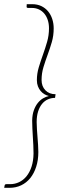

<svg xmlns="http://www.w3.org/2000/svg" viewBox="-33 -774 328 919"><path d="M142.5 -190Q142.5 -173.5 143.8 -155.2Q145 -137 146.5 -118.2Q148 -99.5 149.2 -81.2Q150.5 -63 150.5 -46.5Q150.5 -7.5 140.2 24.2Q130 56 111.8 78.5Q93.5 101 68.2 113Q43 125 13 125H-13L-11 115Q-11 111 -8.5 109.2Q-6 107.5 -2 107.5H15.5Q38 107.5 58.2 98Q78.5 88.5 93.8 69.8Q109 51 118 23.8Q127 -3.5 127.5 -39.5Q127.5 -58.5 126.5 -78.8Q125.5 -99 124.2 -119.2Q123 -139.5 122 -159.2Q121 -179 121 -197Q121.5 -225 129 -246Q136.5 -267 148 -281.2Q159.5 -295.5 173.5 -303.5Q187.5 -311.5 201 -314.5Q190 -317 179.8 -323Q169.5 -329 161.5 -338.5Q153.5 -348 148.5 -361Q143.5 -374 143.5 -390.5Q143.5 -421.5 152.5 -451.5Q161.5 -481.5 172.5 -512Q183.5 -542.5 192.5 -573.8Q201.5 -605 201.5 -638.5Q201.5 -660.5 195.5 -678.5Q189.5 -696.5 178.8 -709.2Q168 -722 153 -729Q138 -736 119.5 -736H101.5Q98 -736 95.8 -737.8Q93.5 -739.5 94.5 -743.5L95 -754H121Q145.5 -754 164.5 -745Q183.5 -736 196.8 -720.2Q210 -704.5 217 -683.2Q224 -662 224 -638Q224 -603.5 215 -572.5Q206 -541.5 195 -511.8Q184 -482 175 -452.5Q166 -423 166 -391Q166 -361 184.2 -342Q202.5 -323 233 -323L230.5 -305.5Q212.5 -305.5 196.5 -298.5Q180.5 -291.5 168.5 -277Q156.5 -262.5 149.5 -240.8Q142.5 -219 142.5 -190Z"/></svg>

Font: Lato Thin
Style: Italic
Weight: 200
Italic angle: -7°
Designer: Lukasz Dziedzic
Foundry: tyPoland Lukasz Dziedzic
Version: Version 2.007; 2014-02-27